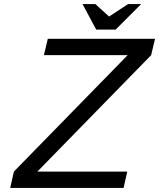

<svg xmlns="http://www.w3.org/2000/svg" viewBox="-20 -920 779 940"><path d="M546 -775H451L384 -900H447L514 -839L607 -900H671ZM195 -650 214 -730H739L720 -650L163 -80H603L585 0H30L48 -80L605 -650Z"/></svg>

Font: Miedinger
Style: Italic
Weight: 400
Italic angle: -13°
Version: Version 001.000